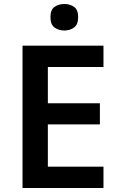

<svg xmlns="http://www.w3.org/2000/svg" viewBox="-20 -943 598 963"><path d="M499 0H93V-714H499V-607H220V-425H481V-319H220V-107H499ZM303 -923Q331 -923 351.5 -908.5Q372 -894 372 -857Q372 -820 351.5 -805Q331 -790 303 -790Q274 -790 253.5 -805Q233 -820 233 -857Q233 -894 253.5 -908.5Q274 -923 303 -923Z"/></svg>

Font: Noto Sans Medefaidrin SemiBold
Style: Regular
Weight: 600
Designer: Dalton Maag Ltd
Foundry: Dalton Maag Ltd
Version: Version 1.002; ttfautohint (v1.8.4.7-5d5b)